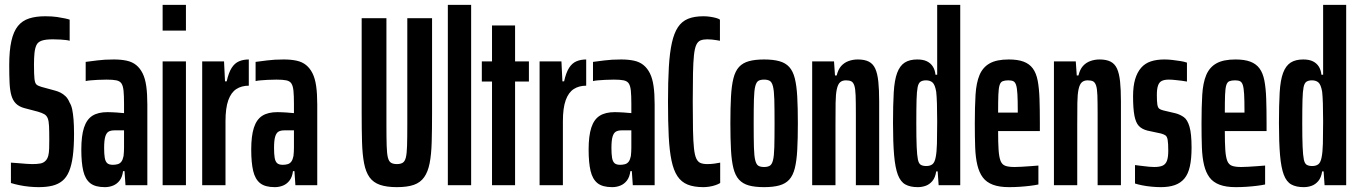

<svg xmlns="http://www.w3.org/2000/svg" viewBox="-20 -763 5600 791"><path d="M139 8Q121 8 100.5 6Q80 4 60.5 0Q41 -4 25 -9V-93Q43 -92 59 -90.5Q75 -89 89.5 -88Q104 -87 113 -87Q133 -87 146.5 -89.5Q160 -92 169 -102Q176 -110 179 -122Q182 -134 182.5 -151Q183 -168 183 -188Q183 -223 182 -244Q181 -265 176.5 -276Q172 -287 162.5 -292.5Q153 -298 136 -303L79 -318Q58 -324 45.5 -336.5Q33 -349 27 -369.5Q21 -390 19.5 -421Q18 -452 18 -494Q18 -555 27 -594.5Q36 -634 54 -656Q72 -678 100 -687Q128 -696 166 -696Q195 -696 215 -693Q235 -690 248.5 -687Q262 -684 267 -682V-595Q261 -597 252 -598Q243 -599 230 -600Q217 -601 198 -601Q168 -601 152 -595.5Q136 -590 130 -577Q124 -564 122 -544Q120 -524 120 -497Q120 -456 122 -438Q124 -420 130.5 -414.5Q137 -409 151 -405L206 -390Q218 -387 229 -381.5Q240 -376 250 -366.5Q260 -357 267 -340Q274 -329 277.5 -312Q281 -295 283 -270.5Q285 -246 285 -212Q285 -158 280 -120Q275 -82 264.5 -57Q254 -32 237 -18Q220 -4 196 2Q172 8 139 8Z M412 8Q372 8 351.5 -8.5Q331 -25 323 -59Q315 -93 315 -147Q315 -203 326 -237Q337 -271 360.5 -286Q384 -301 423 -301Q432 -301 441.5 -300.5Q451 -300 460.5 -299.5Q470 -299 478 -298Q486 -297 491 -297V-335Q491 -369 489 -389Q487 -409 480.5 -419Q474 -429 459.5 -432Q445 -435 419 -435Q399 -435 382.5 -434Q366 -433 353.5 -432Q341 -431 333 -429V-508Q349 -510 379.5 -514Q410 -518 449 -518Q479 -518 502 -513Q525 -508 541 -495Q557 -482 567.5 -461Q578 -440 582.5 -408.5Q587 -377 587 -333V0H497L493 -58H487Q484 -34 473 -19.5Q462 -5 446 1.5Q430 8 412 8ZM445 -84Q455 -84 464.5 -86.5Q474 -89 480 -97Q486 -105 489 -120Q491 -138 491 -154.5Q491 -171 491 -194V-226H452Q436 -226 427 -220.5Q418 -215 413.5 -199.5Q409 -184 409 -153Q409 -129 411.5 -113.5Q414 -98 421.5 -91Q429 -84 445 -84Z M650 -637V-743H746V-637ZM650 0V-510H746V0Z M813 0V-510H903L907 -428H914Q922 -464 934.5 -483.5Q947 -503 965 -510.5Q983 -518 1005 -518V-410Q975 -410 953.5 -396Q932 -382 920.5 -350Q909 -318 909 -263V0Z M1112 8Q1072 8 1051.5 -8.5Q1031 -25 1023 -59Q1015 -93 1015 -147Q1015 -203 1026 -237Q1037 -271 1060.5 -286Q1084 -301 1123 -301Q1132 -301 1141.5 -300.5Q1151 -300 1160.5 -299.5Q1170 -299 1178 -298Q1186 -297 1191 -297V-335Q1191 -369 1189 -389Q1187 -409 1180.5 -419Q1174 -429 1159.5 -432Q1145 -435 1119 -435Q1099 -435 1082.5 -434Q1066 -433 1053.5 -432Q1041 -431 1033 -429V-508Q1049 -510 1079.5 -514Q1110 -518 1149 -518Q1179 -518 1202 -513Q1225 -508 1241 -495Q1257 -482 1267.5 -461Q1278 -440 1282.5 -408.5Q1287 -377 1287 -333V0H1197L1193 -58H1187Q1184 -34 1173 -19.5Q1162 -5 1146 1.5Q1130 8 1112 8ZM1145 -84Q1155 -84 1164.5 -86.5Q1174 -89 1180 -97Q1186 -105 1189 -120Q1191 -138 1191 -154.5Q1191 -171 1191 -194V-226H1152Q1136 -226 1127 -220.5Q1118 -215 1113.5 -199.5Q1109 -184 1109 -153Q1109 -129 1111.5 -113.5Q1114 -98 1121.5 -91Q1129 -84 1145 -84Z M1615 8Q1573 8 1545.5 -1.5Q1518 -11 1502.5 -32.5Q1487 -54 1480 -90Q1473 -126 1471.5 -177.5Q1470 -229 1470 -299V-688H1572V-251Q1572 -195 1573 -162.5Q1574 -130 1578 -114Q1582 -98 1591 -92.5Q1600 -87 1615 -87Q1630 -87 1639 -92.5Q1648 -98 1652 -114Q1656 -130 1657 -162.5Q1658 -195 1658 -251V-688H1760V-299Q1760 -229 1758.5 -177.5Q1757 -126 1750 -90.5Q1743 -55 1727.5 -33Q1712 -11 1685 -1.5Q1658 8 1615 8Z M1825 0V-743H1921V0Z M2007 0V-427H1965V-510H2007V-658H2102V-510H2159V-427H2102V0Z M2203 0V-510H2293L2297 -428H2304Q2312 -464 2324.5 -483.5Q2337 -503 2355 -510.5Q2373 -518 2395 -518V-410Q2365 -410 2343.5 -396Q2322 -382 2310.5 -350Q2299 -318 2299 -263V0Z M2502 8Q2462 8 2441.5 -8.5Q2421 -25 2413 -59Q2405 -93 2405 -147Q2405 -203 2416 -237Q2427 -271 2450.5 -286Q2474 -301 2513 -301Q2522 -301 2531.5 -300.5Q2541 -300 2550.5 -299.5Q2560 -299 2568 -298Q2576 -297 2581 -297V-335Q2581 -369 2579 -389Q2577 -409 2570.5 -419Q2564 -429 2549.5 -432Q2535 -435 2509 -435Q2489 -435 2472.5 -434Q2456 -433 2443.5 -432Q2431 -431 2423 -429V-508Q2439 -510 2469.5 -514Q2500 -518 2539 -518Q2569 -518 2592 -513Q2615 -508 2631 -495Q2647 -482 2657.5 -461Q2668 -440 2672.5 -408.5Q2677 -377 2677 -333V0H2587L2583 -58H2577Q2574 -34 2563 -19.5Q2552 -5 2536 1.5Q2520 8 2502 8ZM2535 -84Q2545 -84 2554.5 -86.5Q2564 -89 2570 -97Q2576 -105 2579 -120Q2581 -138 2581 -154.5Q2581 -171 2581 -194V-226H2542Q2526 -226 2517 -220.5Q2508 -215 2503.5 -199.5Q2499 -184 2499 -153Q2499 -129 2501.5 -113.5Q2504 -98 2511.5 -91Q2519 -84 2535 -84Z M2878 8Q2839 8 2813 -2.5Q2787 -13 2771 -37Q2755 -61 2746.5 -101.5Q2738 -142 2735 -201.5Q2732 -261 2732 -344Q2732 -427 2735.5 -486.5Q2739 -546 2748 -586.5Q2757 -627 2773 -651Q2789 -675 2814.5 -685.5Q2840 -696 2878 -696Q2892 -696 2905.5 -694Q2919 -692 2930 -689Q2941 -686 2946 -682V-595Q2941 -596 2932 -597.5Q2923 -599 2913 -600Q2903 -601 2894 -601Q2877 -601 2866 -596.5Q2855 -592 2848.5 -578Q2842 -564 2839 -536Q2836 -508 2835 -461.5Q2834 -415 2834 -344Q2834 -273 2835 -226.5Q2836 -180 2839 -152Q2842 -124 2848.5 -110Q2855 -96 2866 -91.5Q2877 -87 2894 -87Q2909 -87 2923.5 -89Q2938 -91 2947 -93V-9Q2939 -4 2927 0Q2915 4 2902 6Q2889 8 2878 8Z M3128 8Q3090 8 3065 1Q3040 -6 3024.5 -23Q3009 -40 3001.5 -70Q2994 -100 2991.5 -145.5Q2989 -191 2989 -255Q2989 -319 2991.5 -364.5Q2994 -410 3001.5 -440Q3009 -470 3024.5 -487Q3040 -504 3065.5 -511Q3091 -518 3128 -518Q3165 -518 3190.5 -511Q3216 -504 3231.5 -487Q3247 -470 3254.5 -440Q3262 -410 3264.5 -364.5Q3267 -319 3267 -255Q3267 -191 3264.5 -145.5Q3262 -100 3254.5 -70Q3247 -40 3231.5 -23Q3216 -6 3190.5 1Q3165 8 3128 8ZM3128 -75Q3142 -75 3151 -80Q3160 -85 3164.5 -102.5Q3169 -120 3170 -156.5Q3171 -193 3171 -255Q3171 -317 3170 -353Q3169 -389 3164.5 -407Q3160 -425 3151 -430Q3142 -435 3128 -435Q3113 -435 3104.5 -430Q3096 -425 3091.5 -407.5Q3087 -390 3086 -353.5Q3085 -317 3085 -255Q3085 -193 3086 -156.5Q3087 -120 3091.5 -102.5Q3096 -85 3104.5 -80Q3113 -75 3128 -75Z M3326 0V-510H3416L3420 -452H3427Q3433 -477 3445.5 -491Q3458 -505 3476 -511.5Q3494 -518 3514 -518Q3542 -518 3559.5 -509Q3577 -500 3586 -480Q3595 -460 3598.5 -427Q3602 -394 3602 -345V0H3506V-293Q3506 -342 3505 -370Q3504 -398 3499.5 -411Q3495 -424 3487 -428Q3479 -432 3465 -432Q3450 -432 3441 -424Q3432 -416 3427.5 -395.5Q3423 -375 3422.5 -339.5Q3422 -304 3422 -249V0Z M3761 8Q3730 8 3710 -3Q3690 -14 3679 -43Q3668 -72 3663.5 -124Q3659 -176 3659 -256Q3659 -331 3662 -382Q3665 -433 3676 -462.5Q3687 -492 3707 -505Q3727 -518 3759 -518Q3783 -518 3798.5 -510.5Q3814 -503 3823 -489Q3832 -475 3834 -455H3841V-743H3936V0H3847L3843 -57H3837Q3833 -31 3821 -17Q3809 -3 3793.5 2.5Q3778 8 3761 8ZM3796 -79Q3812 -79 3821.5 -86.5Q3831 -94 3835 -116Q3839 -136 3840 -171Q3841 -206 3841 -262Q3841 -306 3840 -336.5Q3839 -367 3837 -385Q3832 -414 3822 -423Q3812 -432 3795 -432Q3781 -432 3772.5 -426.5Q3764 -421 3760.5 -404Q3757 -387 3756 -351.5Q3755 -316 3755 -255Q3755 -194 3756.5 -158.5Q3758 -123 3761.5 -106Q3765 -89 3773.5 -84Q3782 -79 3796 -79Z M4137 8Q4097 8 4070.5 -2Q4044 -12 4029 -32Q4014 -52 4006.5 -83Q3999 -114 3997.5 -156.5Q3996 -199 3996 -254Q3996 -323 3999 -372.5Q4002 -422 4015.5 -454Q4029 -486 4057.5 -502Q4086 -518 4136 -518Q4173 -518 4197 -509Q4221 -500 4235 -481Q4249 -462 4255 -431Q4261 -400 4262.5 -356.5Q4264 -313 4264 -255V-223H4092Q4092 -174 4094 -145Q4096 -116 4102 -100.5Q4108 -85 4121.5 -80Q4135 -75 4160 -75Q4170 -75 4188.5 -76Q4207 -77 4226.5 -78.5Q4246 -80 4258 -81V-3Q4244 0 4224 2.5Q4204 5 4181.5 6.5Q4159 8 4137 8ZM4173 -279V-307Q4173 -350 4171.5 -375.5Q4170 -401 4166 -413Q4162 -425 4154.5 -428.5Q4147 -432 4134 -432Q4120 -432 4111 -428.5Q4102 -425 4098 -412Q4094 -399 4093 -372Q4092 -345 4092 -299H4193Z M4322 0V-510H4412L4416 -452H4423Q4429 -477 4441.5 -491Q4454 -505 4472 -511.5Q4490 -518 4510 -518Q4538 -518 4555.5 -509Q4573 -500 4582 -480Q4591 -460 4594.5 -427Q4598 -394 4598 -345V0H4502V-293Q4502 -342 4501 -370Q4500 -398 4495.5 -411Q4491 -424 4483 -428Q4475 -432 4461 -432Q4446 -432 4437 -424Q4428 -416 4423.5 -395.5Q4419 -375 4418.5 -339.5Q4418 -304 4418 -249V0Z M4762 8Q4744 8 4723.5 6Q4703 4 4685.5 0.5Q4668 -3 4656 -7V-83Q4662 -82 4671.5 -81Q4681 -80 4692.5 -78.5Q4704 -77 4715 -76Q4726 -75 4735 -75Q4757 -75 4769.5 -80.5Q4782 -86 4787.5 -100.5Q4793 -115 4793 -142Q4793 -173 4790.5 -187Q4788 -201 4781 -205.5Q4774 -210 4763 -213L4707 -225Q4684 -231 4671.5 -244.5Q4659 -258 4653.5 -287Q4648 -316 4648 -366Q4648 -408 4656.5 -436.5Q4665 -465 4681 -483.5Q4697 -502 4721 -510Q4745 -518 4777 -518Q4793 -518 4810 -516Q4827 -514 4843 -511.5Q4859 -509 4870 -505V-427Q4861 -429 4847.5 -430.5Q4834 -432 4820.5 -433.5Q4807 -435 4795 -435Q4778 -435 4767 -430Q4756 -425 4751 -411Q4746 -397 4746 -372Q4746 -345 4748 -332.5Q4750 -320 4755.5 -315.5Q4761 -311 4773 -308L4824 -296Q4842 -291 4857 -280.5Q4872 -270 4880.5 -241Q4889 -212 4889 -155Q4889 -109 4882 -77.5Q4875 -46 4859.5 -27.5Q4844 -9 4820 -0.5Q4796 8 4762 8Z M5071 8Q5031 8 5004.5 -2Q4978 -12 4963 -32Q4948 -52 4940.5 -83Q4933 -114 4931.5 -156.5Q4930 -199 4930 -254Q4930 -323 4933 -372.5Q4936 -422 4949.5 -454Q4963 -486 4991.5 -502Q5020 -518 5070 -518Q5107 -518 5131 -509Q5155 -500 5169 -481Q5183 -462 5189 -431Q5195 -400 5196.5 -356.5Q5198 -313 5198 -255V-223H5026Q5026 -174 5028 -145Q5030 -116 5036 -100.5Q5042 -85 5055.5 -80Q5069 -75 5094 -75Q5104 -75 5122.5 -76Q5141 -77 5160.5 -78.5Q5180 -80 5192 -81V-3Q5178 0 5158 2.5Q5138 5 5115.5 6.5Q5093 8 5071 8ZM5107 -279V-307Q5107 -350 5105.5 -375.5Q5104 -401 5100 -413Q5096 -425 5088.5 -428.5Q5081 -432 5068 -432Q5054 -432 5045 -428.5Q5036 -425 5032 -412Q5028 -399 5027 -372Q5026 -345 5026 -299H5127Z M5351 8Q5320 8 5300 -3Q5280 -14 5269 -43Q5258 -72 5253.5 -124Q5249 -176 5249 -256Q5249 -331 5252 -382Q5255 -433 5266 -462.5Q5277 -492 5297 -505Q5317 -518 5349 -518Q5373 -518 5388.5 -510.5Q5404 -503 5413 -489Q5422 -475 5424 -455H5431V-743H5526V0H5437L5433 -57H5427Q5423 -31 5411 -17Q5399 -3 5383.5 2.5Q5368 8 5351 8ZM5386 -79Q5402 -79 5411.5 -86.5Q5421 -94 5425 -116Q5429 -136 5430 -171Q5431 -206 5431 -262Q5431 -306 5430 -336.5Q5429 -367 5427 -385Q5422 -414 5412 -423Q5402 -432 5385 -432Q5371 -432 5362.5 -426.5Q5354 -421 5350.5 -404Q5347 -387 5346 -351.5Q5345 -316 5345 -255Q5345 -194 5346.5 -158.5Q5348 -123 5351.5 -106Q5355 -89 5363.5 -84Q5372 -79 5386 -79Z"/></svg>

Font: Saira UltraCondensed
Style: Bold
Weight: 700
Width: 1
Designer: Hector Gatti with collaboration of the Omnibus-Type team
Foundry: Omnibus-Type
Version: Version 1.101